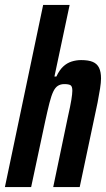

<svg xmlns="http://www.w3.org/2000/svg" viewBox="-30 -763 432 783"><path d="M-10 0 146 -743H254L192 -451H200Q212 -477 227.5 -491.5Q243 -506 262 -512Q281 -518 301 -518Q331 -518 348.5 -510.5Q366 -503 374 -486.5Q382 -470 382 -443Q382 -427 378 -401.5Q374 -376 368 -345L295 0H187L247 -287Q257 -331 261 -356Q265 -381 265 -393Q265 -411 257.5 -415.5Q250 -420 232 -420Q217 -420 206 -413Q195 -406 187 -389Q179 -372 171.5 -342.5Q164 -313 154 -267L97 0Z"/></svg>

Font: Saira ExtraCondensed
Style: Bold Italic
Weight: 700
Width: 2
Italic angle: -12°
Designer: Hector Gatti with collaboration of the Omnibus-Type team
Foundry: Omnibus-Type
Version: Version 1.101